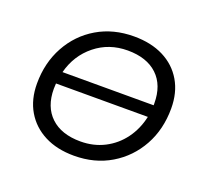

<svg xmlns="http://www.w3.org/2000/svg" viewBox="-98 -650 839 774"><g transform="rotate(20 322.0 -262.5)"><path d="M289 5Q216 5 162.5 -22.5Q109 -50 79.5 -100Q50 -150 50 -218Q50 -307 89 -378Q128 -449 196.5 -489.5Q265 -530 354 -530Q427 -530 480.5 -503Q534 -476 563.5 -426Q593 -376 593 -308Q593 -218 554 -147.5Q515 -77 446.5 -36Q378 5 289 5ZM294 -58Q350 -58 396 -81.5Q442 -105 473 -147Q504 -189 516 -244H122Q121 -233 121 -221Q121 -144 166.5 -101Q212 -58 294 -58ZM131 -296H522Q522 -300 522 -304Q522 -382 476.5 -425Q431 -468 349 -468Q269 -468 210 -420.5Q151 -373 131 -296Z"/></g></svg>

Font: Montserrat
Style: Italic
Weight: 400
Italic angle: -11.3°
Designer: Julieta Ulanovsky
Foundry: Julieta Ulanovsky
Version: Version 9.000; ttfautohint (v1.8.4.7-5d5b)